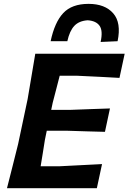

<svg xmlns="http://www.w3.org/2000/svg" viewBox="-20 -998 681 1018"><path d="M17 0Q32 -59.5 45.8 -113.5Q59.5 -167.5 76 -234L126.5 -472.5Q138.5 -543.5 147.8 -598.8Q157 -654 167 -713H641L613.5 -585Q565.5 -587.5 512.2 -590.5Q459 -593.5 387 -596.5H296.5Q288 -563.5 279 -528.5Q270 -493.5 259.5 -453.5L251.5 -415.5H353.5Q420 -418 469 -419.8Q518 -421.5 563 -423L536.5 -299Q490 -300 442 -301.5Q394 -303 329.5 -305H228L218 -256Q212 -218 206.5 -183.5Q201 -149 195.5 -116.5H296.5Q358 -119.5 413.8 -122.5Q469.5 -125.5 521 -128L493.5 0ZM513.5 -775.5Q526.5 -835 508 -861.2Q489.5 -887.5 445 -890.5Q399 -887.5 374 -860.8Q349 -834 337 -779.5H248.5Q269.5 -879.5 315.2 -928.5Q361 -977.5 449.5 -977.5Q536.5 -977.5 580.2 -927.5Q624 -877.5 603.5 -779.5Z"/></svg>

Font: Commissioner Loud SemiBold
Style: Italic
Weight: 600
Italic angle: -12°
Designer: Kostas Bartsokas
Foundry: Kostas Bartsokas
Version: Version 1.000; ttfautohint (v1.8.3)